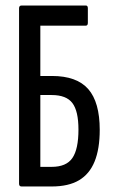

<svg xmlns="http://www.w3.org/2000/svg" viewBox="-20 -675 408 695"><path d="M58 0Q49 0 49 -10V-645Q49 -655 58 -655H291Q298 -655 298 -645V-592Q298 -582 290 -582H126V-400H168Q258 -400 299.5 -352.5Q341 -305 341 -205Q341 -136 322.5 -90.5Q304 -45 266 -22.5Q228 0 167 0ZM126 -71H167Q220 -71 242 -103Q264 -135 264 -206Q264 -273 242 -302Q220 -331 167 -331H126Z"/></svg>

Font: Sofia Sans Extra Condensed Medium
Style: Regular
Weight: 500
Version: Version 4.100